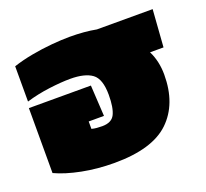

<svg xmlns="http://www.w3.org/2000/svg" viewBox="-102 -671 861 803"><g transform="rotate(-20 329.0 -270.0)"><path d="M279 10Q203 10 135 -3.5Q67 -17 20 -39V-328H296L304 -190H236V-157Q247 -154 259 -153Q271 -152 283 -152Q325 -152 339 -180.5Q353 -209 353 -266Q353 -337 321 -360.5Q289 -384 224 -384Q184 -384 129.5 -377Q75 -370 26 -355V-512Q65 -525 111 -533.5Q157 -542 202 -546Q247 -550 282 -550Q315 -550 344.5 -547.5Q374 -545 400 -540H648L636 -374H576Q600 -326 600 -266Q600 -136 524 -63Q448 10 279 10Z"/></g></svg>

Font: Kanit Black
Style: Regular
Weight: 900
Designer: Katatrad Team
Foundry: CadsonDemak
Version: Version 2.000; ttfautohint (v1.8.3)